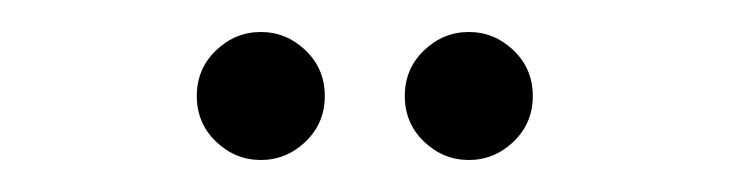

<svg xmlns="http://www.w3.org/2000/svg" viewBox="-20 -770 456 120"><path d="M143 -670Q159 -670 171 -681.5Q183 -693 183 -710Q183 -727 171 -738.5Q159 -750 143 -750Q127 -750 115 -738.5Q103 -727 103 -710Q103 -693 115 -681.5Q127 -670 143 -670ZM273 -670Q289 -670 301 -681.5Q313 -693 313 -710Q313 -727 301 -738.5Q289 -750 273 -750Q257 -750 245 -738.5Q233 -727 233 -710Q233 -693 245 -681.5Q257 -670 273 -670Z"/></svg>

Font: Plus Jakarta Sans ExtraLight
Style: Regular
Weight: 200
Designer: Gumpita Rahayu
Foundry: Tokotype
Version: Version 2.004; ttfautohint (v1.8.3)